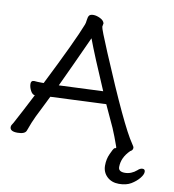

<svg xmlns="http://www.w3.org/2000/svg" viewBox="-104 -802 983 1085"><g transform="rotate(10 388.0 -259.5)"><path d="M591.8 3.9Q600.6 3.9 601.1 -2L597.2 -13.2Q580.1 -62 561 -106.9L502.9 -232.9L184.1 -219.2Q168.9 -188.5 152.8 -155.8L123 -96.2Q105 -59.1 86.9 -7.8Q79.1 13.2 36.1 13.2Q-6.8 13.2 -6.8 -12.2Q-6.8 -20 -2.4 -26.1Q2 -32.2 5.9 -39.6Q9.8 -46.9 19.3 -64.9Q28.8 -83 48.3 -119.4Q67.9 -155.8 96.2 -211.9H99.1Q83 -211.9 72 -232.4Q61 -252.9 61 -272Q61 -291 78.1 -291H80.1Q98.1 -289.1 119.1 -289.1H133.8Q267.6 -555.2 306.2 -654.8Q310.1 -663.6 312 -682.4Q314 -701.2 320.6 -709Q327.1 -716.8 344.5 -716.8Q361.8 -716.8 382.8 -706.8Q403.8 -696.8 408.2 -680.2L404.8 -660.2Q404.8 -647.9 458 -522Q624 -127 685.1 -39.1Q697.3 -22 696.8 -16.1Q696.8 -2 682.1 4.9Q636.2 49.8 636.2 104Q636.2 130.9 673.1 130.9Q710 130.9 741.2 104Q754.4 90.8 768.8 90.8Q783.2 90.8 783.2 106.4Q783.2 122.1 765.6 143.6Q748 165 720.5 181.6Q692.9 198.2 650.9 198.2Q608.9 198.2 582.5 173.1Q556.2 147.9 556.2 109.9Q556.2 71.8 570.8 41Q584 10.7 591.8 3.9ZM473.1 -301.8Q391.1 -490.7 356 -585Q277.8 -413.1 220.2 -291Z"/></g></svg>

Font: LXGW WenKai Screen R
Style: Regular
Weight: 400
Designer: Fontworks Inc.
Version: Version 1.235;May 31, 2022